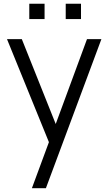

<svg xmlns="http://www.w3.org/2000/svg" viewBox="-20 -745 568 1005"><path d="M324 -645.3V-725.3H404V-645.3ZM133.3 -645.3V-725.3H213.3V-645.3ZM147 240 251.7 -43.3 253 40.7 16.7 -540H94.3L288.3 -54.3H256.3L435.3 -540H510.7L220.3 240Z"/></svg>

Font: Manrope
Style: Regular
Weight: 400
Designer: Mikhail Sharanda
Foundry: Mikhail Sharanda
Version: Version 4.503